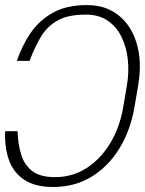

<svg xmlns="http://www.w3.org/2000/svg" viewBox="-25 -742 582 772"><path d="M-4.3 -214.5H45.5Q47.6 -160.5 60.7 -118.8Q73.9 -77.1 105.8 -53.4Q137.8 -29.8 196 -29.8Q267 -29.8 323.7 -66.6Q380.3 -103.3 418.3 -166.5Q456.3 -229.8 470.2 -309.7L485.8 -402Q494.3 -453.8 488.8 -503.7Q483.3 -553.6 463.2 -594.3Q443.2 -634.9 407.7 -659.1Q372.2 -683.2 321 -683.2Q248.9 -683.6 206.5 -659.6Q164.1 -635.7 139.2 -593.6Q114.3 -551.5 93.8 -497.2H42.6Q62.5 -555.8 96.4 -606.9Q130.3 -658 185.7 -689.8Q241.1 -721.6 325.3 -721.6Q399.9 -721.6 451.3 -680.8Q502.8 -639.9 524.5 -567.8Q546.2 -495.7 531.2 -402L515.6 -311.1Q499.3 -216.6 454.5 -144.2Q409.8 -71.7 342.2 -30.9Q274.5 9.9 188.9 9.9Q116.8 9.9 73.2 -18.6Q29.5 -47.2 11.2 -98Q-7.1 -148.8 -4.3 -214.5Z"/></svg>

Font: Inter Thin  BETA
Style: Italic
Weight: 100
Italic angle: -9.39999°
Designer: Rasmus Andersson
Foundry: rsms
Version: Version 3.011;git-f93a4a705